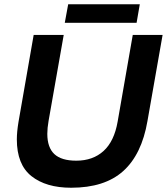

<svg xmlns="http://www.w3.org/2000/svg" viewBox="-20 -867 783 901"><path d="M59 -213Q59 -95 127.5 -40.5Q196 14 314 14Q471 14 558 -64Q645 -142 672 -299L743 -703H603L532 -296Q516 -204 466 -158.5Q416 -113 338 -113Q268 -113 235 -144Q202 -175 202 -239Q202 -266 208 -300L279 -703H138L67 -296Q59 -248 59 -213ZM636 -847H300L284 -760H621Z"/></svg>

Font: Geom SemiBold
Style: Bold Italic
Weight: 600
Italic angle: -10°
Version: Version 1.102